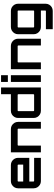

<svg xmlns="http://www.w3.org/2000/svg" viewBox="1316 -2126 1039 3712"><g transform="rotate(-90 1836.0 -270.5)"><path d="M188.5 0Q151.1 0 120 -18.9Q88.8 -37.8 69.9 -69Q51 -100.1 51 -137.5V-442.5Q51 -479.9 69.9 -511Q88.8 -542.2 120 -561.1Q151.1 -580 188.5 -580H502.1Q540.5 -580 571.6 -561.2Q602.6 -542.3 621.3 -511Q639.9 -479.6 639.9 -442.5V-224.2H181.9V-143.1Q181.9 -138.1 185.5 -134.5Q189.1 -130.9 194.1 -130.9H639.9V0H188.5ZM181.9 -342H508.7V-436.9Q508.7 -441.9 505.1 -445.5Q501.5 -449.1 496.6 -449.1H194.1Q189.1 -449.1 185.5 -445.5Q181.9 -441.9 181.9 -436.9Z M746 0V-580H1197.4Q1235 -580 1266.4 -561.1Q1297.8 -542.2 1316.4 -511Q1334.9 -479.9 1334.9 -442.5V0H1204V-436.9Q1204 -441.9 1200.4 -445.5Q1196.8 -449.1 1191.9 -449.1H889.4Q884.4 -449.1 880.7 -445.5Q876.9 -441.9 876.9 -436.9V0Z M1548.9 0Q1510.4 0 1479.4 -18.8Q1448.3 -37.7 1429.6 -69Q1411 -100.4 1411 -137.5V-442.5Q1411 -479.9 1429.6 -511Q1448.1 -542.2 1479.3 -561.1Q1510.4 -580 1548.9 -580H1869.7V-770H2000.6V0H1548.9ZM1555.1 -130.9H1857.6Q1862.5 -130.9 1866.1 -134.5Q1869.7 -138.1 1869.7 -143.1V-436.9Q1869.7 -441.9 1866.1 -445.5Q1862.5 -449.1 1857.6 -449.1H1555.1Q1550.1 -449.1 1546.5 -445.5Q1542.9 -441.9 1542.9 -436.9V-143.1Q1542.9 -138.1 1546.5 -134.5Q1550.1 -130.9 1555.1 -130.9Z M2107 0V-580H2237.9V0ZM2107 -638.4V-770H2237.9V-638.4Z M2354 0V-580H2805.4Q2843 -580 2874.4 -561.1Q2905.8 -542.2 2924.4 -511Q2942.9 -479.9 2942.9 -442.5V0H2812V-436.9Q2812 -441.9 2808.4 -445.5Q2804.8 -449.1 2799.9 -449.1H2497.4Q2492.4 -449.1 2488.7 -445.5Q2484.9 -441.9 2484.9 -436.9V0Z M3126.7 229V97.1H3476.3Q3481.2 97.1 3484.8 93.5Q3488.4 89.9 3488.4 84.9V0H3168.2Q3130.5 0 3099.1 -18.8Q3067.7 -37.7 3048.8 -69Q3030 -100.4 3030 -137.5V-442.5Q3030 -479.9 3048.9 -511Q3067.8 -542.2 3099.2 -561.1Q3130.6 -580 3168.2 -580H3481.8Q3520.2 -580 3551.4 -561.1Q3582.5 -542.2 3600.9 -511Q3619.3 -479.9 3619.3 -442.5V91.1Q3619.3 129.6 3601 160.6Q3582.7 191.7 3551.3 210.4Q3519.9 229 3481.8 229ZM3173.1 -130.9H3476.3Q3481.2 -130.9 3484.8 -134.5Q3488.4 -138.1 3488.4 -143.1V-436.9Q3488.4 -441.9 3484.8 -445.5Q3481.2 -449.1 3476.3 -449.1H3173.1Q3168.1 -449.1 3164.5 -445.5Q3160.9 -441.9 3160.9 -436.9V-143.1Q3160.9 -138.1 3164.5 -134.5Q3168.1 -130.9 3173.1 -130.9Z"/></g></svg>

Font: Orbitron
Style: Regular
Weight: 400
Designer: Matt McInerney
Foundry: The League of Moveable Type
Version: Version 2.001